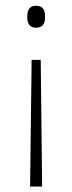

<svg xmlns="http://www.w3.org/2000/svg" viewBox="-20 -514 258 686"><path d="M130.5 152.5 125.5 -300H93L87.5 152.5ZM109 -493.5Q93.5 -493.5 85.5 -484.2Q77.5 -475 77.5 -456.5V-451.5Q77.5 -433.5 85.5 -424.2Q93.5 -415 109 -415Q125 -415 133 -424.2Q141 -433.5 141 -451.5V-456.5Q141 -475 133 -484.2Q125 -493.5 109 -493.5Z"/></svg>

Font: Anek Malayalam Medium ExtraLight
Style: Regular
Weight: 250
Version: Version 1.003